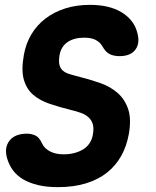

<svg xmlns="http://www.w3.org/2000/svg" viewBox="-20 -760 640 790"><path d="M401 -570Q391 -587 373 -596Q355 -605 327 -605Q284 -605 257.5 -586.5Q231 -568 225 -533Q221 -508 224.5 -493.5Q228 -479 238 -470Q248 -461 263.5 -456Q279 -451 299 -446Q347 -434 390.5 -419Q434 -404 464 -377.5Q494 -351 507.5 -310.5Q521 -270 510 -208Q501 -158 478.5 -118Q456 -78 420 -49.5Q384 -21 333.5 -5.5Q283 10 218 10Q172 10 136.5 1.5Q101 -7 75.5 -22Q50 -37 34 -58.5Q18 -80 10 -106Q-4 -151 18.5 -180.5Q41 -210 91 -210Q108 -210 124.5 -203Q141 -196 153 -170Q162 -150 185 -137.5Q208 -125 242 -125Q266 -125 286.5 -130.5Q307 -136 323 -146Q339 -156 349 -171.5Q359 -187 362 -206Q367 -233 361.5 -250Q356 -267 343.5 -278Q331 -289 313 -295.5Q295 -302 274 -307Q225 -319 184 -333Q143 -347 116 -370.5Q89 -394 78 -432.5Q67 -471 78 -533Q86 -580 109 -618.5Q132 -657 167.5 -684Q203 -711 249 -725.5Q295 -740 350 -740Q390 -740 422 -732.5Q454 -725 478.5 -710.5Q503 -696 519.5 -676Q536 -656 543 -632Q558 -585 538 -557Q518 -529 472 -529Q448 -529 431 -537.5Q414 -546 401 -570Z"/></svg>

Font: Maple Mono NL ExtraBold
Style: Italic
Weight: 800
Italic angle: -10°
Monospace: yes
Designer: subframe7536
Version: Version 7.000